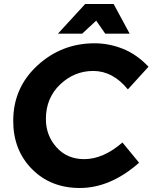

<svg xmlns="http://www.w3.org/2000/svg" viewBox="-20 -927 761 958"><path d="M627 -759H505L460 -824L390 -759H269L405 -907H547ZM378 11Q233 11 139.5 -83.5Q46 -178 46 -324Q46 -489 166.5 -600Q287 -711 452 -711Q524.5 -711 593.8 -683.2Q663 -655.5 721 -594L618 -481Q543 -573 445 -573Q351 -573 280 -505.5Q209 -438 209 -333Q209 -251 262 -192Q315 -133 400 -133Q495 -133 591 -216L674 -115Q531 11 378 11Z"/></svg>

Font: Argentum Sans SemiBold
Style: Italic
Weight: 600
Italic angle: -11°
Designer: Julieta Ulanovsky (font), Cristiano Sobral (main changes and remaster)
Foundry: Julieta Ulanovsky (font), Cristiano Sobral (main changes and remaster)
Version: Version 2.007;June 15, 2022;FontCreator 14.0.0.2814 64-bit; 